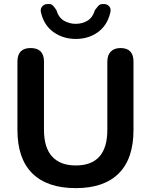

<svg xmlns="http://www.w3.org/2000/svg" viewBox="-20 -961 779 991"><path d="M371 10Q224 10 147 -66Q70 -142 70 -290V-643Q70 -713 138 -713Q207 -713 207 -643V-291Q207 -199 249 -153Q291 -107 371 -107Q534 -107 534 -291V-643Q534 -677 552 -695Q570 -713 602 -713Q669 -713 669 -643V-290Q669 -142 593 -66Q517 10 371 10ZM371 -760Q307 -760 258 -794Q209 -828 193 -891Q186 -912 196 -925.5Q206 -939 223 -940Q244 -943 254 -931.5Q264 -920 271 -909Q282 -871 309.5 -854.5Q337 -838 371 -838Q405 -838 432 -854.5Q459 -871 470 -909Q478 -920 487.5 -931Q497 -942 519 -940Q536 -939 545.5 -926Q555 -913 548 -891Q532 -828 484 -794Q436 -760 371 -760Z"/></svg>

Font: Chiron GoRound TC SB
Style: Regular
Weight: 500
Designer: Ryoko NISHIZUKA 西塚涼子 (kana, bopomofo & ideographs); Paul D. Hunt (Latin, Greek & Cyrillic); Sandoll Communications 산돌커뮤니
Foundry: Adobe
Version: Version 1.000;hotconv 1.1.1;makeotfexe 2.6.0